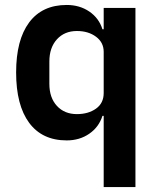

<svg xmlns="http://www.w3.org/2000/svg" viewBox="-20 -554 640 774"><path d="M398 -87H393Q379 -42 340 -15Q301 12 249 12Q150 12 97.5 -59Q45 -130 45 -262Q45 -393 97.5 -463.5Q150 -534 249 -534Q301 -534 340 -507.5Q379 -481 393 -436H398V-522H526V200H398ZM290 -94Q336 -94 367 -116Q398 -138 398 -179V-345Q398 -383 367 -406Q336 -429 290 -429Q240 -429 209.5 -395.5Q179 -362 179 -306V-216Q179 -160 209.5 -127Q240 -94 290 -94Z"/></svg>

Font: IBM Plex Sans SmBld
Style: Regular
Weight: 600
Designer: Mike Abbink, Paul van der Laan, Pieter van Rosmalen
Foundry: Bold Monday
Version: Version 3.005